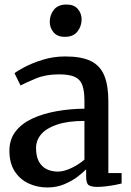

<svg xmlns="http://www.w3.org/2000/svg" viewBox="-20 -816 579 847"><path d="M189 11Q144 11 106 -6.8Q68 -24.5 44.8 -60.5Q21.5 -96.5 21.5 -151Q21.5 -201 48.5 -236Q75.5 -271 122.2 -292.8Q169 -314.5 228.5 -325.2Q288 -336 352.5 -336.5V-371Q352.5 -415 343.2 -440.5Q334 -466 309.5 -477Q285 -488 240 -488Q182 -488 138.2 -469.8Q94.5 -451.5 70.5 -439L44 -493Q54.5 -502 87.8 -519.8Q121 -537.5 168.2 -552.2Q215.5 -567 268 -567Q339 -567 380.5 -546.8Q422 -526.5 440 -482.8Q458 -439 458 -369.5V-52.5H516.5V-6.5Q505.5 -3.5 486.8 0Q468 3.5 447.2 6Q426.5 8.5 409.5 8.5Q382 8.5 371 0.5Q360 -7.5 360 -37.5V-69Q347.5 -56 323.2 -37.2Q299 -18.5 264.8 -3.8Q230.5 11 189 11ZM235.5 -59Q261.5 -59 294.5 -74.5Q327.5 -90 352.5 -112V-282.5Q279.5 -282.5 232 -266.5Q184.5 -250.5 161.8 -223.8Q139 -197 139 -163Q139 -126.5 151.5 -103.5Q164 -80.5 185.8 -69.8Q207.5 -59 235.5 -59ZM265.5 -653.5Q233 -653.5 216.2 -673.5Q199.5 -693.5 199.5 -720Q199.5 -750 217.8 -773Q236 -796 273 -796H274Q306.5 -796 323.2 -776.5Q340 -757 340 -730.5Q340 -700.5 321.8 -677Q303.5 -653.5 266.5 -653.5Z"/></svg>

Font: Merriweather Medium
Style: Regular
Weight: 500
Version: Version 2.100